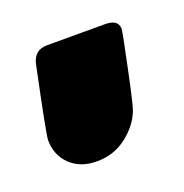

<svg xmlns="http://www.w3.org/2000/svg" viewBox="-101 19 274 286"><g transform="rotate(-20 36.5 162.0)"><path d="M-47.9 201.2Q-47.9 192.4 -25.9 87.9Q-21 67.9 -1 67.9H90.8Q111.8 67.9 111.8 83Q111.8 86.9 100.3 141.4Q88.9 195.8 85.9 203.1Q78.1 224.1 57.6 240Q37.1 255.9 9.8 255.9Q-16.1 255.9 -32 240.5Q-47.9 225.1 -47.9 201.2Z"/></g></svg>

Font: CMU Sans Serif
Style: BoldOblique
Weight: 700
Italic angle: -12°
Version: Version 0.7.0